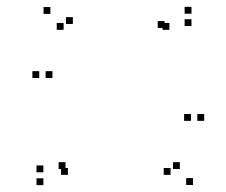

<svg xmlns="http://www.w3.org/2000/svg" viewBox="-20 -530 660 560"><path d="M543 9.5V-10.5H523V9.5ZM575.5 -177.5V-197.5H555.5V-177.5ZM537 -177.5V-197.5H517V-177.5ZM477.5 -20V-40H457.5V-20ZM504.5 -37V-57H484.5V-37ZM171 -37V-57H151V-37ZM178 -20V-40H158V-20ZM538.5 -454V-474H518.5V-454ZM538.5 -490V-510H518.5V-490ZM127 -489.5V-509.5H107V-489.5ZM94.5 -302.5V-322.5H74.5V-302.5ZM133 -302.5V-322.5H113V-302.5ZM192.5 -460V-480H172.5V-460ZM165.5 -443V-463H145.5V-443ZM474 -443V-463H454V-443ZM460 -448.5V-468.5H440V-448.5ZM106.5 -27.5V-47.5H86.5V-27.5ZM106.5 10V-10H86.5V10Z"/></svg>

Font: Monaspace Xenon Dots Var
Style: Regular
Weight: 400
Designer: Riley Cran and the Lettermatic Team
Version: Version 1.100 (Monaspace Xenon Dots)